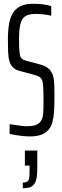

<svg xmlns="http://www.w3.org/2000/svg" viewBox="-20 -716 330 1019"><path d="M138 8Q121 8 101.5 6Q82 4 63.5 1Q45 -2 31 -6V-57Q46 -55 62.5 -52.5Q79 -50 94.5 -48Q110 -46 121 -46Q149 -46 166.5 -51.5Q184 -57 195 -71Q204 -83 207 -99.5Q210 -116 210.5 -137.5Q211 -159 211 -185Q211 -229 209.5 -254Q208 -279 203 -291.5Q198 -304 186 -310Q174 -316 153 -321L83 -340Q61 -346 48.5 -358.5Q36 -371 30 -391.5Q24 -412 23 -441Q22 -470 22 -509Q22 -556 28.5 -591Q35 -626 50 -649Q65 -672 90.5 -684Q116 -696 155 -696Q179 -696 197.5 -694Q216 -692 230.5 -689Q245 -686 252 -683V-632Q243 -635 230.5 -637Q218 -639 203 -640.5Q188 -642 171 -642Q137 -642 119 -632.5Q101 -623 94 -605Q86 -586 83.5 -561.5Q81 -537 81 -508Q81 -457 84 -434.5Q87 -412 95 -405Q103 -398 121 -393L189 -375Q206 -371 219 -364.5Q232 -358 242 -348Q252 -338 259 -321Q264 -309 266 -292Q268 -275 268.5 -251.5Q269 -228 269 -196Q269 -158 267 -126Q265 -94 258.5 -69Q252 -44 237.5 -27Q223 -10 199 -1Q175 8 138 8ZM101 283V253Q118 253 126 247Q134 241 135.5 225.5Q137 210 137 185V163H112V83H178V168Q178 202 175 223.5Q172 245 163.5 258.5Q155 272 140 277.5Q125 283 101 283Z"/></svg>

Font: Saira UltraCondensed
Style: Regular
Weight: 400
Width: 1
Designer: Hector Gatti with collaboration of the Omnibus-Type team
Foundry: Omnibus-Type
Version: Version 1.101